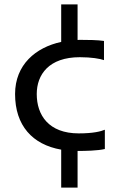

<svg xmlns="http://www.w3.org/2000/svg" viewBox="-20 -684 540 870"><path d="M331.5 166V0H332C366.7 0 422.4 -1 455.1 -8.8V-96.2C437 -88.4 401.9 -79.6 336.9 -79.6C200.2 -79.6 146.5 -162.6 146.5 -257.8C146.5 -345.7 201.2 -424.8 341.8 -424.8C394.5 -424.8 433.1 -418 451.2 -411.6V-498.5C422.4 -502.9 376.5 -503.4 341.8 -503.4C338.4 -503.4 335 -502.9 331.5 -502.9V-664.1H257.3V-494.1C142.1 -469.2 48.3 -391.1 48.3 -257.8C48.3 -115.7 126.5 -28.8 257.3 -5.9V166Z"/></svg>

Font: Inder
Style: Regular
Weight: 400
Designer: Irina Smirnova
Foundry: Irina Smirnova
Version: Version 1.001